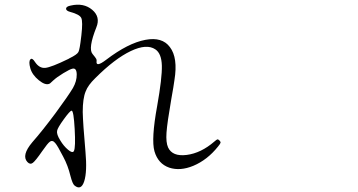

<svg xmlns="http://www.w3.org/2000/svg" viewBox="-20 -771 1540 826"><path d="M347.7 -118.2Q336.9 -240.2 335.9 -289.1Q335.9 -347.7 348.6 -377.9Q358.4 -404.3 389.6 -434.6Q473.6 -518.6 542.5 -551.3Q611.3 -584 648.4 -558.6Q674.8 -541 676.3 -488.8Q677.7 -436.5 656.2 -315.4Q629.9 -171.9 644.5 -120.1Q660.2 -66.4 708 -49.8Q754.9 -34.2 811.5 -57.6Q872.1 -83 918 -140.6Q927.7 -152.3 928.7 -156.7Q929.7 -161.1 924.3 -166.5Q918.9 -171.9 915.5 -171.4Q912.1 -170.9 902.3 -162.1Q844.7 -112.3 783.2 -104.5Q721.7 -96.7 703.1 -136.7Q693.4 -158.2 696.3 -200.2Q699.2 -242.2 716.8 -343.8Q719.7 -362.3 725.6 -394.5Q729.5 -421.9 730.5 -426.8Q746.1 -522.5 710.9 -568.4Q677.7 -613.3 605.5 -599.6Q531.2 -585.9 436.5 -513.7Q391.6 -479.5 395.5 -507.8Q396.5 -512.7 394 -517.6Q391.6 -522.5 377.9 -539.1Q358.4 -562.5 394.5 -653.3Q413.1 -698.2 376.5 -729Q339.8 -759.8 284.2 -747.1Q264.6 -743.2 264.2 -733.9Q263.7 -724.6 282.2 -719.7Q322.3 -709 329.6 -693.8Q336.9 -678.7 330.1 -619.1Q330.1 -616.2 329.1 -611.3Q323.2 -558.6 317.4 -547.4Q311.5 -536.1 279.3 -520.5Q276.4 -518.6 274.4 -517.6Q200.2 -481.4 174.8 -479Q149.4 -476.6 130.9 -503.9Q118.2 -524.4 110.4 -515.1Q102.5 -505.9 110.4 -477.5Q118.2 -449.2 147 -425.8Q175.8 -402.3 193.4 -411.1L196.3 -413.1Q204.1 -419.9 209 -424.8Q223.6 -438.5 252.4 -456.1Q281.2 -473.6 292 -475.6Q309.6 -479.5 310.1 -450.7Q310.5 -421.9 293.9 -392.6Q273.4 -358.4 218.8 -284.2Q162.1 -208 119.1 -159.2Q71.3 -102.5 97.7 -74.2Q109.4 -61.5 121.1 -70.3Q132.8 -79.1 161.1 -120.1Q185.5 -155.3 194.3 -161.1Q206.1 -169.9 217.8 -155.3Q227.5 -144.5 252 -96.7Q272.5 -58.6 283.2 -13.7Q292 20.5 300.8 27.3Q329.1 49.8 342.3 8.8Q355.5 -32.2 347.7 -118.2ZM272.5 -127Q253.9 -142.6 239.3 -167Q222.7 -193.4 225.6 -208Q227.5 -220.7 254.4 -257.8Q281.2 -294.9 288.1 -294.9Q296.9 -294.9 301.3 -215.8Q305.7 -136.7 297.9 -121.1Q292 -110.4 272.5 -127Z"/></svg>

Font: Bpmf GenWan Min R
Style: R
Weight: 400
Foundry: But Ko
Version: Version 1.320